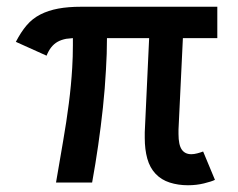

<svg xmlns="http://www.w3.org/2000/svg" viewBox="-20 -541 704 569"><path d="M537 8Q508 8 483 0Q458 -8 441 -26Q424 -44 416.5 -71Q409 -98 409 -132Q409 -140 409 -149L422 -428H297Q297 -382 294 -334Q291 -278 285 -222Q279 -166 271 -110.5Q263 -55 253 0H146Q157 -65 167 -122.5Q177 -180 184 -234.5Q191 -289 194 -340Q196 -373 196 -406Q196 -417 196 -428Q185 -427 176 -426Q161 -423 150.5 -417Q140 -411 132 -401Q124 -391 118 -376L27 -417Q42 -446 59 -466Q76 -486 99.5 -498Q123 -510 152.5 -515.5Q182 -521 220 -521H624V-428H522L509 -157Q509 -150 509 -144Q509 -112 518.5 -98Q528 -84 547 -84Q555 -84 564.5 -86.5Q574 -89 582 -92L617 -8Q607 -3 584.5 2.5Q562 8 537 8Z"/></svg>

Font: Rising Sun Medium
Style: Regular
Weight: 500
Designer: Matt McInerney, Pablo Impallari, Rodrigo Fuenzalida (Raleway font), Stephen Hutchings (Greek), Cristiano Sobral (main ch
Foundry: The Rising Sun Project Authors
Version: Version 4.327; ttfautohint (v1.8.4.7-5d5b-dirty)